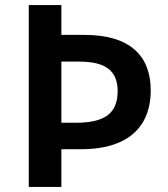

<svg xmlns="http://www.w3.org/2000/svg" viewBox="-20 -734 659 754"><path d="M572 -378C572 -513 493 -597 311 -597H221V-714H93V0H221V-148H298C505 -148 572 -257 572 -378ZM278 -252H221V-492H292C396 -492 442 -455 442 -376C442 -288 390 -252 278 -252Z"/></svg>

Font: Noto Sans Gunjala Gondi Semibold
Style: Regular
Weight: 400
Designer: Ek Type
Foundry: Ek Type
Version: Version 1.004